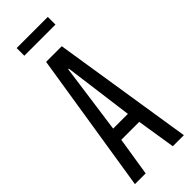

<svg xmlns="http://www.w3.org/2000/svg" viewBox="-271 -857 885 885"><g transform="rotate(-45 171.0 -414.5)"><path d="M11 0 120 -688H222L330 0H258L228 -189H111L81 0ZM121 -252H217L172 -592H168ZM69 -779V-829H272V-779Z"/></g></svg>

Font: Saira UltraCondensed Medium
Style: Regular
Weight: 500
Width: 1
Designer: Hector Gatti with collaboration of the Omnibus-Type team
Foundry: Omnibus-Type
Version: Version 1.101